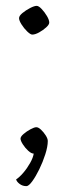

<svg xmlns="http://www.w3.org/2000/svg" viewBox="-20 -524 233 655"><path d="M70 111Q57 111 47 103.5Q37 96 35 88Q46 81 59 66Q72 51 82.5 32.5Q93 14 95 0Q87 0 76.5 -9.5Q66 -19 58 -31.5Q50 -44 50 -51Q50 -58 60.5 -67Q71 -76 84 -83Q97 -90 104 -90Q111 -90 120 -81.5Q129 -73 136 -62Q143 -51 143 -43Q143 -24 134.5 2.5Q126 29 114 53.5Q102 78 90 94.5Q78 111 70 111ZM90 -406Q84 -406 73 -416.5Q62 -427 53.5 -440.5Q45 -454 45 -462Q45 -470 56.5 -479.5Q68 -489 82.5 -496.5Q97 -504 105 -504Q112 -504 122 -493.5Q132 -483 140 -469.5Q148 -456 148 -447Q148 -440 137.5 -430.5Q127 -421 113.5 -413.5Q100 -406 90 -406Z"/></svg>

Font: Texturina 72pt Thin
Style: Regular
Weight: 100
Designer: Guillermo Torres Carreño
Foundry: Omnibus-Type
Version: Version 1.002; ttfautohint (v1.8.3)